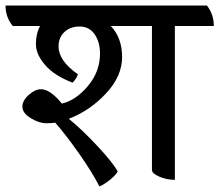

<svg xmlns="http://www.w3.org/2000/svg" viewBox="-56 -631 794 695"><path d="M718 -537H577V20Q548 20 521 8.5Q494 -3 494 -16V-537H345Q386 -494 386 -424.5Q386 -355 327.5 -292.5Q269 -230 193 -201Q239 -164 296.5 -102.5Q354 -41 370 -10Q363 3 342.5 19.5Q322 36 304 44Q278 -7 231 -74Q184 -141 144 -187Q136 -185 110.5 -185Q85 -185 55 -203.5Q25 -222 25 -244.5Q25 -267 48 -287.5Q71 -308 92 -308Q126 -308 168 -256Q219 -268 262.5 -320Q306 -372 306 -437Q306 -479 286.5 -507Q267 -535 232.5 -535Q198 -535 177 -515Q156 -495 156 -463Q156 -411 226 -362Q224 -354 217 -344Q210 -334 206 -332Q141 -357 107.5 -395.5Q74 -434 74 -471.5Q74 -509 89 -537H-10Q-36 -569 -36 -611H693Q718 -579 718 -537Z"/></svg>

Font: Karma Medium
Style: Regular
Weight: 500
Designer: Joana Correia
Foundry: Indian Type Foundry
Version: Version 1.202;PS 1.0;hotconv 1.0.78;makeotf.lib2.5.61930; tt